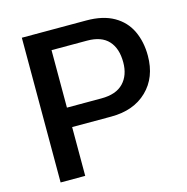

<svg xmlns="http://www.w3.org/2000/svg" viewBox="-104 -802 873 897"><g transform="rotate(-15 332.5 -353.0)"><path d="M627 -470Q627 -365 562 -302Q497 -239 388 -239H199V-3H80V-703H392Q472 -703 524.5 -673Q577 -643 602 -590Q627 -537 627 -470ZM508 -470Q508 -537 474 -574Q440 -611 371 -611H199V-333H366Q437 -333 472.5 -370Q508 -407 508 -470Z"/></g></svg>

Font: Kanit Cyrillic
Style: Regular
Weight: 400
Designer: Katatrad Team, Sasha Pavljenko
Foundry: CadsonDemak, Pavljenko + Design
Version: Version 1.002;Fontself Maker 3.5.7